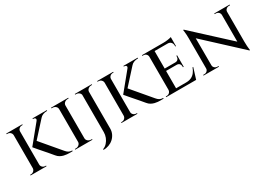

<svg xmlns="http://www.w3.org/2000/svg" viewBox="-7 -1408 3283 2376"><g transform="rotate(-30 1635.0 -219.5)"><path d="M315 -349 563 -56Q581 -34 600.5 -22.5Q620 -11 651 -10V0H601Q589 0 570 -1.5Q551 -3 527.5 -8.5Q504 -14 480 -27Q456 -40 437 -64Q435 -66 420.5 -83.5Q406 -101 384 -127Q362 -153 337 -181Q312 -209 290.5 -234.5Q269 -260 255.5 -276Q242 -292 242 -292ZM563 -593 292 -294 242 -292 488 -593ZM627 -600V-590H623Q593 -590 567 -580Q541 -570 524 -550L453 -551Q464 -565 457 -577.5Q450 -590 432 -590H423V-600H623ZM209 -600V0H118V-600ZM120 -64V0H49V-10Q49 -10 54.5 -10Q60 -10 60 -10Q84 -10 100.5 -26Q117 -42 118 -64ZM206 -64H209Q209 -42 225.5 -26Q242 -10 266 -10Q267 -10 272 -10Q277 -10 277 -10V0H206ZM206 -536V-600H277V-590Q277 -590 272 -590Q267 -590 266 -590Q242 -590 225.5 -574.5Q209 -559 209 -536ZM120 -536H118Q117 -559 100.5 -574.5Q84 -590 60 -590Q60 -590 54.5 -590Q49 -590 48 -590V-600H120Z M856 -600V0H766V-600ZM769 -64V0H688V-10Q688 -10 694.5 -10Q701 -10 702 -10Q728 -10 746.5 -26Q765 -42 766 -64ZM853 -64H856Q857 -42 875.5 -26Q894 -10 921 -10Q921 -10 927 -10Q933 -10 933 -10L934 0H853ZM853 -536V-600H934L933 -590Q933 -590 927 -590Q921 -590 921 -590Q894 -590 875.5 -574.5Q857 -559 856 -536ZM769 -536H766Q765 -559 746.5 -574.5Q728 -590 701 -590Q701 -590 694.5 -590Q688 -590 688 -590V-600H769Z M1193 -600V-10Q1193 30 1176.5 65Q1160 100 1131.5 125.5Q1103 151 1066 164.5Q1029 178 989 177V167Q1023 155 1048.5 127Q1074 99 1088 63Q1102 27 1102 -11V-600ZM1106 -600V-536H1103Q1102 -559 1084 -574.5Q1066 -590 1040 -590H1028L1027 -600ZM1269 -600V-590H1256Q1231 -590 1212.5 -574.5Q1194 -559 1193 -536H1190V-600Z M1614 -349 1862 -56Q1880 -34 1899.5 -22.5Q1919 -11 1950 -10V0H1900Q1888 0 1869 -1.5Q1850 -3 1826.5 -8.5Q1803 -14 1779 -27Q1755 -40 1736 -64Q1734 -66 1719.5 -83.5Q1705 -101 1683 -127Q1661 -153 1636 -181Q1611 -209 1589.5 -234.5Q1568 -260 1554.5 -276Q1541 -292 1541 -292ZM1862 -593 1591 -294 1541 -292 1787 -593ZM1926 -600V-590H1922Q1892 -590 1866 -580Q1840 -570 1823 -550L1752 -551Q1763 -565 1756 -577.5Q1749 -590 1731 -590H1722V-600H1922ZM1508 -600V0H1417V-600ZM1419 -64V0H1348V-10Q1348 -10 1353.5 -10Q1359 -10 1359 -10Q1383 -10 1399.5 -26Q1416 -42 1417 -64ZM1505 -64H1508Q1508 -42 1524.5 -26Q1541 -10 1565 -10Q1566 -10 1571 -10Q1576 -10 1576 -10V0H1505ZM1505 -536V-600H1576V-590Q1576 -590 1571 -590Q1566 -590 1565 -590Q1541 -590 1524.5 -574.5Q1508 -559 1508 -536ZM1419 -536H1417Q1416 -559 1399.5 -574.5Q1383 -590 1359 -590Q1359 -590 1353.5 -590Q1348 -590 1347 -590V-600H1419Z M2148 -600V0H2057V-600ZM2405 -34 2412 0H2146V-34ZM2363 -316V-282H2146V-316ZM2408 -600V-566H2146V-600ZM2464 -157 2415 0H2256L2289 -34Q2336 -34 2367.5 -49.5Q2399 -65 2420 -93Q2441 -121 2454 -157ZM2363 -284V-217H2352V-228Q2352 -251 2338.5 -266.5Q2325 -282 2299 -282V-284ZM2363 -381V-314H2299V-316Q2325 -316 2338.5 -332Q2352 -348 2352 -370V-381ZM2408 -569V-487H2398V-500Q2398 -529 2381 -547.5Q2364 -566 2334 -566V-569ZM2408 -616V-590L2297 -600Q2328 -600 2362 -605.5Q2396 -611 2408 -616ZM2059 -64 2070 0H1987V-10Q1987 -10 1993.5 -10Q2000 -10 2001 -10Q2025 -10 2040.5 -26Q2056 -42 2057 -64ZM2059 -537H2057Q2056 -560 2040.5 -575Q2025 -590 2001 -590Q2000 -590 1993.5 -590Q1987 -590 1987 -590V-600H2070Z M2593 -615 3158 -95 3168 14 2604 -508ZM2596 -62V0H2521V-10Q2521 -10 2529.5 -10Q2538 -10 2538 -10Q2561 -10 2577 -25Q2593 -40 2593 -62ZM2669 -62Q2669 -40 2685.5 -25Q2702 -10 2724 -10Q2724 -10 2732.5 -10Q2741 -10 2741 -10V0H2666V-62ZM2593 -615 2668 -527 2669 0H2593V-493Q2593 -544 2588.5 -579.5Q2584 -615 2584 -615ZM3168 -600V-111Q3168 -78 3170 -49.5Q3172 -21 3174.5 -3.5Q3177 14 3177 14H3168L3093 -75V-600ZM3165 -538V-600H3240V-590Q3240 -590 3231.5 -590Q3223 -590 3223 -590Q3201 -590 3184.5 -575Q3168 -560 3168 -538ZM3093 -538Q3092 -560 3076 -575Q3060 -590 3037 -590Q3037 -590 3028.5 -590Q3020 -590 3020 -590V-600H3095V-538Z"/></g></svg>

Font: Cinzel Eorzea
Style: Regular
Weight: 500
Designer: Natanael Gama
Version: Version 2.000